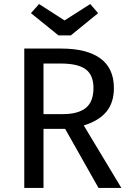

<svg xmlns="http://www.w3.org/2000/svg" viewBox="-20 -929 645 949"><path d="M302 -292H195V0H100V-689H281Q410 -689 476.5 -640Q543 -591 543 -494Q543 -422 506 -377Q469 -332 394 -309L580 0H467ZM291 -365Q366 -365 404 -395.5Q442 -426 442 -494Q442 -558 403.5 -586.5Q365 -615 280 -615H195V-365ZM465 -864 330 -754H269L133 -864L173 -909L299 -828L426 -909Z"/></svg>

Font: Statis Sans
Style: Regular
Weight: 400
Designer: bBox Type GmbH
Foundry: bBox Type GmbH
Version: Version 1.000